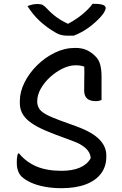

<svg xmlns="http://www.w3.org/2000/svg" viewBox="-20 -971 640 1006"><path d="M374 -720Q410 -720 434.5 -708.5Q459 -697 478 -678Q499 -658 505.5 -630.5Q512 -603 512 -573Q512 -552 512 -531Q512 -510 512 -489Q512 -468 512 -447Q507 -445 499.5 -443Q492 -441 482 -441Q452 -441 436.5 -454.5Q421 -468 421 -497Q421 -532 421.5 -554Q422 -576 422 -591.5Q422 -607 421.5 -619.5Q421 -632 417 -648L439 -610Q426 -622 410 -625.5Q394 -629 377 -629Q343 -629 307.5 -611.5Q272 -594 242 -566.5Q212 -539 193.5 -506Q175 -473 175 -440V-435Q176 -418 184.5 -403Q193 -388 218 -373.5Q243 -359 292 -341L380 -309Q424 -293 454 -275.5Q484 -258 502 -239Q520 -220 528.5 -199.5Q537 -179 537 -158V-149Q537 -99 509.5 -62Q482 -25 429.5 -5Q377 15 302 15Q256 15 215 7.5Q174 0 143 -14Q112 -28 93 -46Q81 -58 74.5 -76Q68 -94 68 -119Q68 -129 68.5 -137.5Q69 -146 70.5 -153.5Q72 -161 74 -167H80Q117 -122 171 -99Q225 -76 302 -76Q360 -76 399 -93Q438 -110 455 -142V-146Q453 -165 441 -181Q429 -197 407.5 -210.5Q386 -224 354 -235L265 -268Q212 -288 176.5 -307Q141 -326 121 -345.5Q101 -365 92.5 -386Q84 -407 84 -430V-442Q84 -490 108.5 -539Q133 -588 174.5 -629Q216 -670 267.5 -695Q319 -720 374 -720ZM366 -784Q361 -784 355.5 -784Q350 -784 344.5 -784Q339 -784 334 -784Q316 -784 299.5 -788Q283 -792 255 -810Q239 -820 221 -833.5Q203 -847 186 -863Q169 -879 153.5 -898Q138 -917 124 -939Q137 -944 149 -947Q161 -950 178 -950Q195 -950 204.5 -944.5Q214 -939 226 -926Q250 -900 279 -879Q308 -858 360 -835L303 -847Q319 -847 335.5 -847Q352 -847 369 -847L313 -834Q371 -863 408 -893Q445 -923 465 -951H471Q494 -951 508 -948.5Q522 -946 528 -940.5Q534 -935 534 -929Q534 -923 528 -911Q522 -899 507 -882Q493 -867 477.5 -853Q462 -839 444 -826Q426 -813 406.5 -802.5Q387 -792 366 -784Z"/></svg>

Font: Recursive Monospace Casual
Style: Regular
Weight: 400
Version: Version 1.047